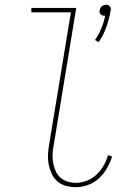

<svg xmlns="http://www.w3.org/2000/svg" viewBox="-20 -768 540 796"><path d="M389 -593 374 -602Q390 -626 400.5 -651.5Q411 -677 416 -703H412Q407 -703 403.5 -704.5Q400 -706 397 -709Q394 -712 393 -716.5Q392 -721 393 -726Q394 -730 396 -734.5Q398 -739 402 -742Q406 -745 410.5 -746.5Q415 -748 420 -748Q425 -748 428.5 -746.5Q432 -745 435 -742Q438 -739 439 -734.5Q440 -730 439 -726Q433 -691 421.5 -657.5Q410 -624 389 -593ZM294 8Q273 8 253 2.5Q233 -3 218 -16Q203 -29 194.5 -47.5Q186 -66 182 -86Q178 -106 179 -127.5Q180 -149 184 -171L274 -717H110V-735H296L203 -168Q199 -149 198 -130.5Q197 -112 200 -94.5Q203 -77 210 -60.5Q217 -44 229.5 -32.5Q242 -21 259 -15.5Q276 -10 294 -10Q317 -10 339.5 -18.5Q362 -27 380 -44Q398 -61 410 -82Q422 -103 428 -125L445 -119Q437 -94 423.5 -70.5Q410 -47 390 -28.5Q370 -10 344.5 -1Q319 8 294 8Z"/></svg>

Font: Iosevka Curly Thin
Style: Italic
Weight: 100
Italic angle: -9°
Monospace: yes
Designer: Belleve Invis
Foundry: Belleve Invis
Version: Version 22.1.2; ttfautohint (v1.8.4)